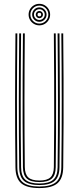

<svg xmlns="http://www.w3.org/2000/svg" viewBox="-20 -974 410 1000"><path d="M185 5.5Q119 5.5 90.1 -19.8Q61.2 -45 60.5 -102.8Q59.5 -188.8 59 -275.2Q58.5 -361.8 58.6 -449Q58.8 -536.2 59.2 -624Q59.8 -711.8 60.5 -800H70.2Q69.5 -713.8 68.9 -627.1Q68.2 -540.5 68.2 -453.6Q68.2 -366.8 68.8 -279.2Q69.2 -191.8 70.2 -103Q71 -48 98.2 -25.2Q125.5 -2.5 185 -2.5Q244.5 -2.5 271.6 -25.2Q298.8 -48 299.5 -103Q300.8 -189 301.1 -275.5Q301.5 -362 301.5 -449.1Q301.5 -536.2 300.9 -624.1Q300.2 -712 299.5 -800H309.2Q310.5 -682.2 311 -566.9Q311.5 -451.5 311.1 -336.1Q310.8 -220.8 309.2 -102.8Q308.5 -45 279.6 -19.8Q250.8 5.5 185 5.5ZM185 -10.2Q130.8 -10.2 105.6 -31.4Q80.5 -52.5 80 -103.2Q79 -189.2 78.5 -275.9Q78 -362.5 78.1 -449.4Q78.2 -536.2 78.8 -624Q79.2 -711.8 80 -800H89.8Q89 -713.2 88.5 -626.6Q88 -540 87.9 -453.1Q87.8 -366.2 88.2 -278.9Q88.8 -191.5 89.8 -103.2Q90.2 -57 112.8 -37.6Q135.2 -18.2 185 -18.2Q234.5 -18.2 257 -37.6Q279.5 -57 280 -103.2Q281.2 -189.2 281.6 -275.9Q282 -362.5 281.9 -449.5Q281.8 -536.5 281.2 -624.1Q280.8 -711.8 280 -800H289.8Q290.5 -712 291.1 -625.2Q291.8 -538.5 291.8 -452Q291.8 -365.5 291.4 -278.5Q291 -191.5 289.8 -103.2Q289.2 -52.5 264.1 -31.4Q239 -10.2 185 -10.2ZM185 -25.8Q139.8 -25.8 119.9 -43.9Q100 -62 99.5 -103.5Q98 -219 97.8 -334.2Q97.5 -449.5 98 -565.8Q98.5 -682 99.5 -800H109.2Q108.5 -713.5 108 -626.5Q107.5 -539.5 107.4 -452.2Q107.2 -365 107.8 -277.8Q108.2 -190.5 109.2 -103.5Q109.8 -66.5 127.2 -50.1Q144.8 -33.8 185 -33.8Q225.2 -33.8 242.6 -50.1Q260 -66.5 260.5 -103.5Q262 -219.2 262.2 -334.5Q262.5 -449.8 262 -565.9Q261.5 -682 260.5 -800H270.2Q271 -712.2 271.5 -624.9Q272 -537.5 272.1 -450.6Q272.2 -363.8 271.9 -277Q271.5 -190.2 270.2 -103.5Q269.8 -61.8 249.8 -43.8Q229.8 -25.8 185 -25.8ZM185 -842Q169.5 -842 156.8 -849.5Q144 -857 136.5 -869.9Q129 -882.8 129 -898Q129 -913.5 136.5 -926.2Q144 -939 156.8 -946.5Q169.5 -954 185 -954Q200.5 -954 213.1 -946.5Q225.8 -939 233.4 -926.2Q241 -913.5 241 -898Q241 -882.8 233.4 -869.9Q225.8 -857 213.1 -849.5Q200.5 -842 185 -842ZM185 -851.2Q204.5 -851.2 218.1 -864.9Q231.8 -878.5 231.8 -898Q231.8 -917.5 218.1 -931.1Q204.5 -944.8 185 -944.8Q165.5 -944.8 151.9 -931.1Q138.2 -917.5 138.2 -898Q138.2 -878.5 151.9 -864.9Q165.5 -851.2 185 -851.2ZM185 -860.5Q169.5 -860.5 158.5 -871.5Q147.5 -882.5 147.5 -898Q147.5 -913.5 158.5 -924.5Q169.5 -935.5 185 -935.5Q200.5 -935.5 211.5 -924.5Q222.5 -913.5 222.5 -898Q222.5 -882.5 211.5 -871.5Q200.5 -860.5 185 -860.5ZM185 -870Q196.5 -870 204.8 -878.2Q213 -886.5 213 -898Q213 -909.8 204.8 -917.9Q196.5 -926 185 -926Q173.5 -926 165.1 -917.9Q156.8 -909.8 156.8 -898Q156.8 -886.5 165.1 -878.2Q173.5 -870 185 -870ZM185 -879.2Q177.2 -879.2 171.8 -884.8Q166.2 -890.2 166.2 -898Q166.2 -906 171.8 -911.4Q177.2 -916.8 185 -916.8Q193 -916.8 198.4 -911.4Q203.8 -906 203.8 -898Q203.8 -890.2 198.4 -884.8Q193 -879.2 185 -879.2ZM185 -888.5Q194.5 -888.5 194.5 -898Q194.5 -907.5 185 -907.5Q175.5 -907.5 175.5 -898Q175.5 -888.5 185 -888.5Z"/></svg>

Font: Big Shoulders Inline Text Thin ExtraLight
Style: Regular
Weight: 250
Version: Version 2.002